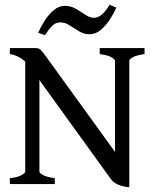

<svg xmlns="http://www.w3.org/2000/svg" viewBox="-20 -766 642 799"><path d="M581.5 -541Q549.3 -536.6 533.7 -528.3Q518.1 -520 518.1 -513.2V-14.2L458.5 -31.7V-513.2Q458.5 -518.6 444.6 -527.3Q430.7 -536.1 395 -541V-565.9H581.5ZM518.1 13.2Q487.3 10.3 469 1.2Q450.7 -7.8 442.9 -18.6L106.4 -484.9Q88.4 -510.3 66.4 -523.9Q44.4 -537.6 21 -541V-565.9H128.4Q141.1 -565.9 147.9 -559.8Q154.8 -553.7 171.4 -530.8L461.9 -129.4Q468.3 -120.6 481.7 -103.5Q495.1 -86.4 506.6 -72.3Q518.1 -58.1 518.1 -58.1ZM21 0V-24.4Q54.2 -28.3 69.6 -37.1Q85 -45.9 85 -51.8V-531.7L144 -548.3V-51.8Q144 -46.4 158.7 -37.8Q173.3 -29.3 208 -24.4V0ZM463.9 -734.4Q453.6 -710 436.8 -684.3Q419.9 -658.7 398.7 -641.1Q377.4 -623.5 352.5 -623.5Q329.6 -623.5 309.3 -635.7Q289.1 -647.9 269.8 -660.4Q250.5 -672.9 231 -672.9Q211.9 -672.9 197.5 -658.7Q183.1 -644.5 167 -619.6L138.7 -629.9Q149.4 -654.3 166 -680.2Q182.6 -706.1 203.9 -723.9Q225.1 -741.7 250.5 -741.7Q274.9 -741.7 296.1 -729.2Q317.4 -716.8 335.7 -704.3Q354 -691.9 370.6 -691.9Q404.3 -691.9 436 -746.1Z"/></svg>

Font: Dai Banna SIL
Style: Regular
Weight: 400
Designer: Victor Gaultney
Foundry: SIL International
Version: Version 4.000